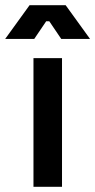

<svg xmlns="http://www.w3.org/2000/svg" viewBox="-64 -720 367 740"><path d="M172 -570H283L189 -700H50L-44 -570H68L114 -638H126ZM175 -496H65V0H175Z"/></svg>

Font: Space Text SemiBold
Style: Regular
Weight: 600
Designer: Florian Karsten (Space Text), Colophon Foundry (Space Mono)
Foundry: Florian Karsten
Version: Version 1.003;PS 001.003;hotconv 1.0.88;makeotf.lib2.5.64775